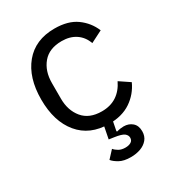

<svg xmlns="http://www.w3.org/2000/svg" viewBox="-177 -632 858 943"><g transform="rotate(-30 251.5 -160.5)"><path d="M277 12Q168 12 107.5 -61Q47 -134 47 -258Q47 -382 107.5 -455Q168 -528 277 -528Q354 -528 401 -494Q448 -460 470 -407L403 -373Q389 -413 356.5 -435Q324 -457 277 -457Q206 -457 169.5 -413.5Q133 -370 133 -302V-214Q133 -147 169.5 -103Q206 -59 277 -59Q326 -59 361 -82Q396 -105 417 -149L475 -110Q450 -55 400.5 -21.5Q351 12 277 12ZM288 207Q248 207 224 193.5Q200 180 189 166L227 125Q236 136 251 144.5Q266 153 288 153Q307 153 319.5 145.5Q332 138 332 122Q332 108 319 97.5Q306 87 264 81L236 77L255 -20H305L289 61L292 64Q302 61 312 59.5Q322 58 331 58Q360 58 379.5 75Q399 92 399 124Q399 152 383.5 170.5Q368 189 343 198Q318 207 288 207Z"/></g></svg>

Font: IBM Plex Sans
Style: Regular
Weight: 400
Designer: Mike Abbink, Paul van der Laan, Pieter van Rosmalen
Foundry: Bold Monday
Version: Version 3.201